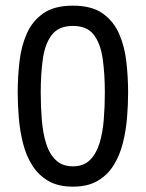

<svg xmlns="http://www.w3.org/2000/svg" viewBox="-20 -660 526 693"><path d="M358.4 -326.2Q358.4 -275.4 354.5 -227.5Q350.6 -179.7 338.9 -142.1Q327.1 -104.5 304.2 -82Q281.2 -59.6 243.2 -59.6Q205.1 -59.6 181.6 -82Q158.2 -104.5 146.5 -142.1Q134.8 -179.7 130.9 -227.5Q127 -275.4 127 -326.2Q127 -393.6 134.8 -448.2Q142.6 -502.9 167.5 -534.7Q192.4 -566.4 243.2 -566.4Q293.9 -566.4 318.4 -534.7Q342.8 -502.9 350.6 -448.2Q358.4 -393.6 358.4 -326.2ZM442.4 -326.2Q442.4 -381.8 436 -437.5Q429.7 -493.2 409.7 -538.6Q389.6 -584 350.1 -611.8Q310.5 -639.6 243.2 -639.6Q175.8 -639.6 136.2 -611.8Q96.7 -584 76.7 -538.6Q56.6 -493.2 50.3 -437.5Q43.9 -381.8 43.9 -326.2Q43.9 -282.2 47.9 -234.9Q51.8 -187.5 63 -143.1Q74.2 -98.6 96.2 -63.5Q118.2 -28.3 153.8 -7.3Q189.5 13.7 243.2 13.7Q296.9 13.7 332.5 -7.3Q368.2 -28.3 390.1 -63.5Q412.1 -98.6 423.3 -143.1Q434.6 -187.5 438.5 -234.9Q442.4 -282.2 442.4 -326.2Z"/></svg>

Font: Namkio Khamti
Style: Regular
Weight: 400
Designer: Debbi Hosken
Foundry: SIL International
Version: Version 3.917